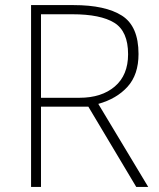

<svg xmlns="http://www.w3.org/2000/svg" viewBox="-20 -827 626 754"><path d="M269 -807Q394 -807 459 -765.5Q524 -724 524 -615Q524 -534 481 -486.5Q438 -439 366 -419L562 -93H515L327 -408H141V-93H102V-807ZM264 -771H141V-443H292Q379 -443 431 -487.5Q483 -532 483 -614Q483 -704 429 -737.5Q375 -771 264 -771Z"/></svg>

Font: Noto Sans Telugu UI ExtraLight
Style: Regular
Weight: 200
Designer: Jelle Bosma - Monotype Design Team
Foundry: Monotype Imaging Inc.
Version: Version 2.005; ttfautohint (v1.8.4.7-5d5b)